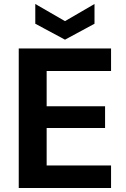

<svg xmlns="http://www.w3.org/2000/svg" viewBox="-20 -943 633 963"><path d="M74 0V-700H537V-587H214V-410H507V-301H214V-113H537V0ZM306 -744 157 -824V-923L306 -837L454 -923V-824Z"/></svg>

Font: DM Sans 9pt ExtraBold
Style: Regular
Weight: 800
Version: Version 4.004;gftools[0.9.30]